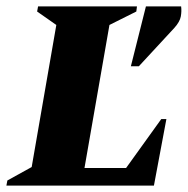

<svg xmlns="http://www.w3.org/2000/svg" viewBox="-50 -580 587 600"><path d="M-30 0 -27 -16 49 -58 126 -502 66 -544 69 -560H378L376 -544L292 -502L214 -55H344L454 -208H470L431 0ZM359 -373 406 -560H516Q518 -545 515 -528.5Q512 -512 495 -493L384 -373Z"/></svg>

Font: Spectral SC ExtraBold
Style: Italic
Weight: 800
Italic angle: -10°
Designer: Jean-Baptiste Levee
Foundry: Production Type
Version: Version 2.001